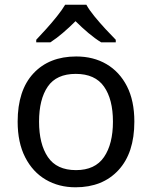

<svg xmlns="http://www.w3.org/2000/svg" viewBox="-20 -786 645 816"><path d="M551 -269Q551 -136 483.5 -63Q416 10 301 10Q230 10 174.5 -22.5Q119 -55 87 -117.5Q55 -180 55 -269Q55 -402 122 -474Q189 -546 304 -546Q377 -546 432.5 -513.5Q488 -481 519.5 -419.5Q551 -358 551 -269ZM146 -269Q146 -174 183.5 -118.5Q221 -63 303 -63Q384 -63 422 -118.5Q460 -174 460 -269Q460 -364 422 -418Q384 -472 302 -472Q220 -472 183 -418Q146 -364 146 -269ZM347 -766Q359 -744 381.5 -716.5Q404 -689 428.5 -662.5Q453 -636 472 -617V-606H410Q384 -622 356 -645.5Q328 -669 301 -696Q274 -669 247 -646Q220 -623 194 -606H134V-617Q153 -637 176.5 -663Q200 -689 222 -716.5Q244 -744 257 -766Z"/></svg>

Font: Noto Sans Osmanya
Style: Regular
Weight: 400
Designer: Monotype Design Team
Foundry: Monotype Imaging Inc.
Version: Version 2.001; ttfautohint (v1.8.4.7-5d5b)